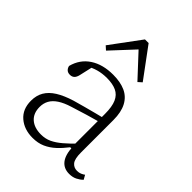

<svg xmlns="http://www.w3.org/2000/svg" viewBox="-216 -847 968 968"><g transform="rotate(45 268.5 -363.0)"><path d="M191 13Q131 13 92 -20.5Q53 -54 53 -114Q53 -152 69.5 -180Q86 -208 119.5 -229Q153 -250 205 -266Q236 -275 266 -283Q296 -291 326.5 -299Q357 -307 386 -314V-286Q345 -275 302 -262Q259 -249 218 -236Q179 -224 154 -207.5Q129 -191 117.5 -170Q106 -149 106 -123Q106 -78 133.5 -53.5Q161 -29 209 -29Q240 -29 265.5 -41Q291 -53 318 -76Q345 -99 378 -133L381 -88H359Q336 -58 311.5 -35.5Q287 -13 258 0Q229 13 191 13ZM450 11Q411 11 389.5 -16.5Q368 -44 366 -100L364 -102V-331Q364 -382 351 -411.5Q338 -441 311 -453.5Q284 -466 243 -466Q210 -466 181.5 -458Q153 -450 127 -434L155 -463L136 -380Q132 -362 123 -353.5Q114 -345 99 -345Q84 -345 75.5 -353.5Q67 -362 65 -374Q81 -435 130.5 -467.5Q180 -500 254 -500Q306 -500 342 -483.5Q378 -467 397 -431Q416 -395 416 -339V-108Q416 -62 430 -45Q444 -28 467 -28Q481 -28 491.5 -32.5Q502 -37 510 -43L523 -20Q510 -7 492 2Q474 11 450 11ZM366 -560 234 -702H274L142 -560L122 -578L241 -739H267L386 -578Z"/></g></svg>

Font: Source Serif 4 Light
Style: Regular
Weight: 300
Designer: Frank Grießhammer
Foundry: Adobe Systems Incorporated
Version: Version 4.004;hotconv 1.0.116;makeotfexe 2.5.65601